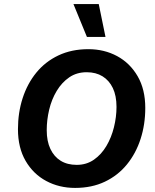

<svg xmlns="http://www.w3.org/2000/svg" viewBox="-20 -911 762 941"><path d="M348 10Q270 10 206.5 -24Q143 -58 105.5 -122.5Q68 -187 68 -278Q68 -359 91 -430Q114 -501 158 -555Q202 -609 266.5 -639.5Q331 -670 413 -670Q491 -670 554 -636Q617 -602 654.5 -537.5Q692 -473 692 -382Q692 -301 669 -230Q646 -159 602 -105Q558 -51 494 -20.5Q430 10 348 10ZM356 -103Q404 -103 440.5 -128.5Q477 -154 501.5 -195.5Q526 -237 538.5 -287.5Q551 -338 551 -387Q551 -442 533 -479.5Q515 -517 482.5 -537Q450 -557 405 -557Q356 -557 319.5 -532Q283 -507 258 -465.5Q233 -424 221 -373.5Q209 -323 209 -273Q209 -219 227 -181Q245 -143 277.5 -123Q310 -103 356 -103ZM464 -891 497 -730H406L340 -891Z"/></svg>

Font: Kantumruy Pro SemiBold
Style: Italic
Weight: 600
Italic angle: -13°
Version: Version 1.002